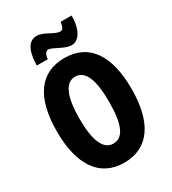

<svg xmlns="http://www.w3.org/2000/svg" viewBox="-221 -1043 1048 1169"><g transform="rotate(-30 303.0 -458.5)"><path d="M136 -769H213C216 -805 231 -819 243 -819C276 -819 332 -770 383 -770C433 -770 471 -825 472 -927H395C390 -895 383 -877 365 -877C322 -877 278 -926 224 -926C149 -926 137 -831 136 -769ZM565 -358C565 -591 478 -725 303 -725C132 -725 41 -598 41 -359C41 -127 130 10 303 10C477 10 565 -125 565 -358ZM199 -358C199 -514 235 -594 303 -594C372 -594 407 -518 407 -358C407 -198 373 -124 303 -124C235 -124 199 -202 199 -358Z"/></g></svg>

Font: Noto Sans Arabic UI XCn XBd
Style: Regular
Weight: 800
Width: 2
Designer: Monotype Design Team, Nadine Chahine and Nizar Qandah
Foundry: Monotype Imaging Inc.
Version: Version 2.010